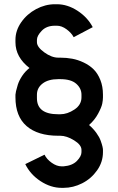

<svg xmlns="http://www.w3.org/2000/svg" viewBox="-20 -799 565 916"><path d="M267.6 -421.4H257.8Q210.4 -421.4 183.3 -400.6Q156.2 -379.9 156.2 -347.2V-330.6Q156.2 -253.9 257.8 -253.9H267.6Q301.3 -253.9 335 -276.4Q368.7 -298.8 368.7 -334.5V-347.2Q368.7 -377.4 343.8 -399.4Q318.8 -421.4 267.6 -421.4ZM267.6 -523.9Q297.4 -523.9 324.7 -518.8Q352.1 -513.7 379.4 -500.7Q406.7 -487.8 426.5 -468.3Q446.3 -448.7 458.7 -417.7Q471.2 -386.7 471.2 -347.2V-334.5Q471.2 -321.8 467.8 -304.4Q464.4 -287.1 448 -256.6Q431.6 -226.1 404.8 -202.6Q424.8 -185.5 439.5 -165.3Q454.1 -145 460.2 -127.9Q466.3 -110.8 468.8 -100.1Q471.2 -89.4 471.2 -84V-72.8Q471.2 -25.9 443.1 13.9Q415 53.7 372.1 75.4Q329.1 97.2 283.2 97.2H273.9Q222.2 97.2 173.3 65.2Q124.5 33.2 100.6 -16.1L192.4 -61Q202.6 -39.6 226.6 -22.5Q250.5 -5.4 273.9 -5.4H283.2Q325.2 -8.8 346.9 -31.2Q368.7 -53.7 368.7 -72.8V-84Q368.7 -107.9 333.3 -129.6Q297.9 -151.4 267.1 -151.4H257.8Q160.2 -151.4 106.9 -197.5Q53.7 -243.7 53.7 -334.5V-347.2Q54.2 -353.5 56.4 -364Q58.6 -374.5 64.9 -394.8Q71.3 -415 85.7 -436.8Q100.1 -458.5 120.6 -474.6Q53.7 -526.4 53.7 -597.7V-608.9Q53.7 -653.3 81.3 -692.9Q108.9 -732.4 152.3 -755.6Q195.8 -778.8 242.2 -778.8H251.5Q301.8 -778.8 349.9 -747.6Q397.9 -716.3 422.4 -669.4L331.5 -621.6Q320.8 -642.1 297.6 -659.2Q274.4 -676.3 251.5 -676.3H242.2Q202.1 -676.3 179.2 -652.3Q156.2 -628.4 156.2 -608.9V-597.7Q156.2 -574.7 191.2 -549.3Q226.1 -523.9 258.3 -523.9Z"/></svg>

Font: Anka/Coder Condensed
Style: Bold
Weight: 700
Width: 4
Monospace: yes
Version: Version 001.100